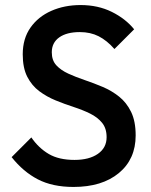

<svg xmlns="http://www.w3.org/2000/svg" viewBox="-20 -730 596 760"><path d="M271 10Q188 10 130 -20Q72 -50 26 -108L104 -186Q133 -144 173 -120.5Q213 -97 275 -97Q333 -97 367.5 -121Q402 -145 402 -187Q402 -222 384 -244Q366 -266 336.5 -280.5Q307 -295 271.5 -306.5Q236 -318 200.5 -332.5Q165 -347 135.5 -369Q106 -391 88 -426Q70 -461 70 -515Q70 -577 100.5 -620.5Q131 -664 183 -687Q235 -710 299 -710Q368 -710 422.5 -683Q477 -656 511 -614L433 -536Q403 -570 370.5 -586.5Q338 -603 296 -603Q244 -603 214.5 -582Q185 -561 185 -523Q185 -491 203 -471.5Q221 -452 250.5 -438.5Q280 -425 315.5 -413Q351 -401 386.5 -386Q422 -371 451.5 -347.5Q481 -324 499 -287Q517 -250 517 -194Q517 -100 450.5 -45Q384 10 271 10Z"/></svg>

Font: Outfit Thin Medium
Style: Regular
Weight: 500
Version: Version 1.100;gftools[0.9.27]